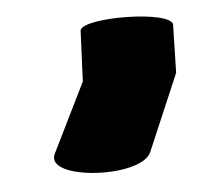

<svg xmlns="http://www.w3.org/2000/svg" viewBox="-33 -198 371 340"><g transform="rotate(-5 152.5 -28.5)"><path d="M55 67C35 112 204 123 224 78L282 -58L284 -143C284 -169 129 -171 120 -148L116 -57Z"/></g></svg>

Font: Lilita 2
Style: Regular
Weight: 400
Designer: Juan Montoreano
Foundry: Juan Montoreano
Version: Version 2.001